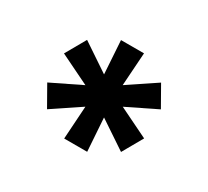

<svg xmlns="http://www.w3.org/2000/svg" viewBox="-92 -868 748 691"><g transform="rotate(30 282.5 -522.5)"><path d="M234.7 -318.2H330.3L321 -455.6L436.1 -378.6L483.7 -462.4L360.1 -522.7L483.7 -583.1L436.1 -666.9L321 -589.8L330.3 -727.3H234.7L243.6 -589.8L128.6 -666.9L81 -583.1L204.9 -522.7L81 -462.4L128.6 -378.6L243.6 -455.6Z"/></g></svg>

Font: Margiela Sans
Style: Bold
Weight: 700
Designer: Stefan Endress, Andreas Faust
Version: Version 1.100;FEAKit 1.0